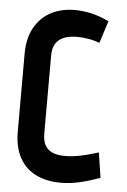

<svg xmlns="http://www.w3.org/2000/svg" viewBox="-52 -751 532 802"><g transform="rotate(5 213.5 -350.0)"><path d="M343 -584 373 -677Q337 -695 301 -703.5Q265 -712 229 -712Q174 -712 130.5 -689.5Q87 -667 61.5 -622Q36 -577 36 -511V-184Q36 -121 59.5 -77Q83 -33 127.5 -10.5Q172 12 234 12Q272 12 313 2.5Q354 -7 397 -23L381 -128Q376 -127 353.5 -120Q331 -113 301 -107Q271 -101 240 -101Q210 -101 189.5 -109.5Q169 -118 158 -136.5Q147 -155 147 -186V-514Q147 -545 159 -564Q171 -583 193.5 -592Q216 -601 249 -601Q272 -601 298 -596.5Q324 -592 343 -584Z"/></g></svg>

Font: Advent Pro
Style: Bold
Weight: 700
Designer: VivaRado, Andreas Kalpakidis
Foundry: VivaRado, Andreas Kalpakidis
Version: Version 3.000